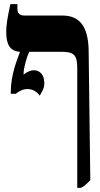

<svg xmlns="http://www.w3.org/2000/svg" viewBox="-20 -667 482 927"><path d="M172 -205C177 -217 194 -235 194 -265C194 -307 172 -328 142 -328C130 -328 108 -319 94 -307V-313C94 -337 108 -389 121 -417H275C337 -417 353 -402 353 -338V240H370C387 233 396 223 416 203L408 -423C406 -539 365 -592 281 -592H99C76 -592 64 -601 64 -625V-647H30C15 -578 10 -544 10 -513C10 -451 29 -420 76 -417V-415C62 -377 32 -305 32 -222V-214H56C73 -228 92 -237 113 -237C137 -237 158 -225 172 -205Z"/></svg>

Font: Noto Serif Hebrew ExtraCondensed Black
Style: Regular
Weight: 900
Width: 2
Designer: Monotype Design Team
Foundry: Monotype Imaging Inc.
Version: Version 2.004